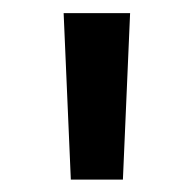

<svg xmlns="http://www.w3.org/2000/svg" viewBox="-20 -748 302 299"><path d="M90.3 -468.3H171.4L182.6 -727.5H79.1Z"/></svg>

Font: Raveo Display Display Medium
Style: Regular
Weight: 500
Designer: Jakub Foglar, Rasmus Andersson (Inter)
Foundry: Jakubfoglar.com
Version: Version 1.100;Glyphs 3.2.3 (3260)